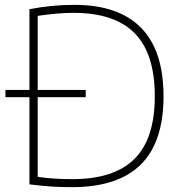

<svg xmlns="http://www.w3.org/2000/svg" viewBox="-20 -767 758 792"><path d="M654.5 -370Q654.5 -180 560 -87.5Q465.5 5 277.5 5Q231.5 5 192.5 2.5Q153.5 0 101.5 -6.5V-366H2.5V-396H101.5V-729Q193 -747 286.5 -747Q468.5 -747 561.5 -652.8Q654.5 -558.5 654.5 -370ZM618.5 -370Q618.5 -546 535.5 -630Q452.5 -714 283.5 -714Q218.5 -714 135.5 -701.5V-396H333.5V-366H135.5V-37.5Q199.5 -28 278.5 -28Q450 -28 534.2 -111Q618.5 -194 618.5 -370Z"/></svg>

Font: Encode Sans Semi Expanded Thin
Style: Regular
Weight: 250
Width: 6
Designer: Multiple Designers
Foundry: Impallari Type
Version: Version 2.000